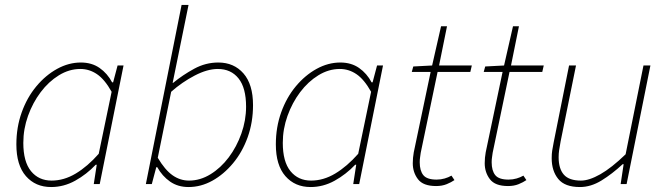

<svg xmlns="http://www.w3.org/2000/svg" viewBox="-20 -742 2684 774"><path d="M186 12Q123 12 84.5 -32Q46 -76 46 -160Q46 -229 67.5 -289Q89 -349 126.5 -394Q164 -439 210.5 -464.5Q257 -490 306 -490Q350 -490 381.5 -468Q413 -446 432 -410H436L454 -478H478L382 0H358L370 -78H366Q329 -39 283 -13.5Q237 12 186 12ZM188 -14Q238 -14 285.5 -42.5Q333 -71 378 -122L430 -372Q402 -422 371 -443Q340 -464 304 -464Q259 -464 217.5 -438.5Q176 -413 144 -370.5Q112 -328 93 -275Q74 -222 74 -166Q74 -90 105 -52Q136 -14 188 -14Z M740 12Q697 12 665.5 -10Q634 -32 614 -68H610L592 0H568L712 -722H740L696 -506L676 -408H678Q717 -440 763 -465Q809 -490 860 -490Q923 -490 961.5 -446Q1000 -402 1000 -318Q1000 -249 978.5 -189Q957 -129 919.5 -84Q882 -39 836 -13.5Q790 12 740 12ZM742 -14Q787 -14 828.5 -39.5Q870 -65 902 -107.5Q934 -150 953 -203.5Q972 -257 972 -312Q972 -388 941.5 -426Q911 -464 858 -464Q816 -464 765 -437.5Q714 -411 670 -372L616 -106Q645 -57 675.5 -35.5Q706 -14 742 -14Z M1232 12Q1169 12 1130.5 -32Q1092 -76 1092 -160Q1092 -229 1113.5 -289Q1135 -349 1172.5 -394Q1210 -439 1256.5 -464.5Q1303 -490 1352 -490Q1396 -490 1427.5 -468Q1459 -446 1478 -410H1482L1500 -478H1524L1428 0H1404L1416 -78H1412Q1375 -39 1329 -13.5Q1283 12 1232 12ZM1234 -14Q1284 -14 1331.5 -42.5Q1379 -71 1424 -122L1476 -372Q1448 -422 1417 -443Q1386 -464 1350 -464Q1305 -464 1263.5 -438.5Q1222 -413 1190 -370.5Q1158 -328 1139 -275Q1120 -222 1120 -166Q1120 -90 1151 -52Q1182 -14 1234 -14Z M1738 8Q1686 8 1665 -19.5Q1644 -47 1644 -84Q1644 -96 1645 -106Q1646 -116 1648 -128L1716 -452H1640L1646 -474L1722 -478L1758 -636H1782L1750 -478H1882L1876 -452H1744L1676 -126Q1675 -117 1673.5 -108Q1672 -99 1672 -88Q1672 -54 1686.5 -36Q1701 -18 1740 -18Q1757 -18 1772.5 -22.5Q1788 -27 1800 -34L1812 -16Q1799 -7 1780.5 0.5Q1762 8 1738 8Z M2028 8Q1976 8 1955 -19.5Q1934 -47 1934 -84Q1934 -96 1935 -106Q1936 -116 1938 -128L2006 -452H1930L1936 -474L2012 -478L2048 -636H2072L2040 -478H2172L2166 -452H2034L1966 -126Q1965 -117 1963.5 -108Q1962 -99 1962 -88Q1962 -54 1976.5 -36Q1991 -18 2030 -18Q2047 -18 2062.5 -22.5Q2078 -27 2090 -34L2102 -16Q2089 -7 2070.5 0.5Q2052 8 2028 8Z M2318 12Q2257 12 2230.5 -20.5Q2204 -53 2204 -104Q2204 -122 2206 -134.5Q2208 -147 2212 -168L2274 -478H2302L2240 -172Q2236 -150 2234 -136.5Q2232 -123 2232 -108Q2232 -62 2253 -38Q2274 -14 2322 -14Q2355 -14 2400 -39.5Q2445 -65 2502 -120L2574 -478H2602L2506 0H2482L2494 -80H2490Q2448 -41 2405 -14.5Q2362 12 2318 12Z"/></svg>

Font: Source Sans 3 ExtraLight
Style: Italic
Weight: 250
Italic angle: -11°
Designer: Paul D. Hunt
Foundry: Adobe
Version: Version 3.046;hotconv 1.0.118;makeotfexe 2.5.65603